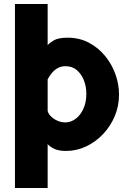

<svg xmlns="http://www.w3.org/2000/svg" viewBox="-20 -730 640 963"><path d="M577 -256Q577 -199 556 -148.5Q535 -98 498 -58.5Q461 -19 413 4Q365 27 311 27Q270 27 247 14Q224 1 219 -8V213H55V-710H219V-503Q226 -513 249 -527Q272 -541 319 -541Q378 -541 425.5 -516Q473 -491 507 -449.5Q541 -408 559 -357.5Q577 -307 577 -256ZM413 -259Q413 -297 400.5 -328Q388 -359 365 -378.5Q342 -398 309 -398Q288 -398 271.5 -389.5Q255 -381 242 -366Q229 -351 219 -332V-177Q219 -168 226 -157.5Q233 -147 245.5 -137.5Q258 -128 274 -122Q290 -116 306 -116Q329 -116 348.5 -127Q368 -138 382.5 -157.5Q397 -177 405 -202.5Q413 -228 413 -259Z"/></svg>

Font: Raleway Thin ExtraBold
Style: Regular
Weight: 800
Version: Version 4.026